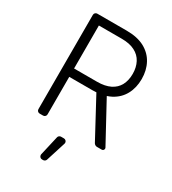

<svg xmlns="http://www.w3.org/2000/svg" viewBox="-227 -848 1086 1209"><g transform="rotate(30 315.5 -243.5)"><path d="M511.7 -13.5 359.7 -295.8Q346.6 -294.7 332 -294.7H163V-21.7Q163 -13.1 157 -7.1Q150.9 -1.1 142 -1.1H117.2Q108.7 -1.1 102.6 -7.1Q96.6 -13.1 96.6 -21.7V-707Q96.6 -715.6 102.6 -721.6Q108.7 -727.6 117.2 -727.6H331Q408.4 -727.6 460.6 -699.9Q512.8 -671.5 538.7 -622.9Q565.3 -573.9 565.3 -510.3Q565.3 -446.7 538.7 -398.1Q512.4 -349.4 460.6 -322.1Q443.9 -313.6 427.9 -308.6L583.1 -23.1Q584.9 -19.9 584.9 -15.6Q584.9 -9.2 580.4 -4.6Q576 0 569.6 0H534.4Q527.7 0 521.5 -3.7Q515.3 -7.5 511.7 -13.5ZM330.3 -355.5Q386.7 -355.5 425.1 -374.3Q462.7 -392.8 481.5 -427.9Q500 -463.1 500 -510.3Q500 -557.5 481.2 -593.4Q462.4 -629.3 424.7 -648.4Q387.1 -668 329.2 -668H163V-355.5ZM253.9 215.9 286.6 73.5Q288.4 66.4 294 62Q299.7 57.5 306.8 57.5H327.8Q336.6 57.5 342.7 63.7Q348.7 70 348.7 78.1Q348.7 81.3 347.7 84.5L302.6 226.9Q300.4 233.3 294.9 237.4Q289.4 241.5 282.7 241.5H274.1Q265.6 241.5 259.6 235.3Q253.6 229 253.6 220.5Q253.6 217.3 253.9 215.9Z"/></g></svg>

Font: DeltaSans Light
Style: Regular
Weight: 300
Designer: Rasmus Andersson
Foundry: rsms
Version: Version 3.012